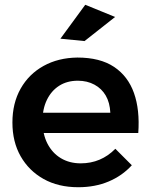

<svg xmlns="http://www.w3.org/2000/svg" viewBox="-20 -779 632 804"><path d="M442 -307Q440 -349 423 -378.5Q406 -408 375.5 -424.5Q345 -441 306 -441Q261 -441 228 -420Q195 -399 176.5 -361Q158 -323 158 -273Q158 -218 178.5 -178Q199 -138 235 -116.5Q271 -95 318 -95Q403 -95 463 -156L532 -87Q492 -43 435 -19Q378 5 308 5Q224 5 162.5 -29.5Q101 -64 66.5 -124.5Q32 -185 32 -266Q32 -347 66.5 -408Q101 -469 162.5 -503Q224 -537 304 -538Q399 -538 457.5 -499Q516 -460 541 -389.5Q566 -319 559 -222H139V-307ZM337 -759 462 -708 334 -607 233 -617Z"/></svg>

Font: Alexandria Medium
Style: Regular
Weight: 500
Designer: Mohamed Gaber
Foundry: Kief Type Foundry
Version: Version 5.100